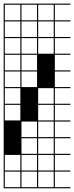

<svg xmlns="http://www.w3.org/2000/svg" viewBox="-20 -747 404 1046"><path d="M272.7 272.7V187.9H187.9V272.7ZM272.7 -545.5V-630.3H187.9V-545.5ZM181.8 -545.5V-630.3H97V-545.5ZM90.9 -545.5V-630.3H6.1V-545.5ZM272.7 -454.5V-539.4H187.9V-454.5ZM181.8 -454.5V-539.4H97V-454.5ZM90.9 -454.5V-539.4H6.1V-454.5ZM181.8 -363.6V-448.5H97V-363.6ZM90.9 -363.6V-448.5H6.1V-363.6ZM181.8 -272.7V-357.6H97V-272.7ZM90.9 -272.7V-357.6H6.1V-272.7ZM272.7 -181.8V-266.7H187.9V-181.8ZM90.9 -181.8V-266.7H6.1V-181.8ZM272.7 -90.9V-175.8H187.9V-90.9ZM90.9 -90.9V-175.8H6.1V-90.9ZM272.7 0V-84.8H187.9V0ZM181.8 0V-84.8H97V0ZM272.7 90.9V6.1H187.9V90.9ZM181.8 90.9V6.1H97V90.9ZM90.9 -636.4V-721.2H6.1V-636.4ZM181.8 -636.4V-721.2H97V-636.4ZM272.7 -636.4V-721.2H187.9V-636.4ZM90.9 181.8V97H6.1V181.8ZM181.8 181.8V97H97V181.8ZM272.7 181.8V97H187.9V181.8ZM181.8 272.7V187.9H97V272.7ZM90.9 272.7V187.9H6.1V272.7ZM363.6 278.8H0V-727.3H363.6V-721.2H278.8V-636.4H363.6V-630.3H278.8V-545.5H363.6V-539.4H278.8V-454.5H363.6V-448.5H278.8V-363.6H363.6V-357.6H278.8V-272.7H363.6V-266.7H278.8V-181.8H363.6V-175.8H278.8V-90.9H363.6V-84.8H278.8V0H363.6V6.1H278.8V90.9H363.6V97H278.8V181.8H363.6V187.9H278.8V272.7H363.6Z"/></svg>

Font: Micro 5 Charted
Style: Regular
Weight: 400
Designer: Sarah Cadigan-Fried
Version: Version 1.000; ttfautohint (v1.8.4.7-5d5b)